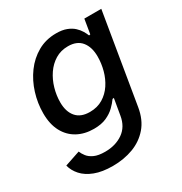

<svg xmlns="http://www.w3.org/2000/svg" viewBox="-177 -680 970 1025"><g transform="rotate(-30 307.5 -167.5)"><path d="M224.1 215.3Q158.7 215.3 113.8 198Q68.8 180.7 43 151.9Q17.1 123 8.8 88.9L103 57.1Q109.4 72.8 122.1 89.4Q134.8 106 159.4 117.4Q184.1 128.9 226.1 128.9Q290.5 128.9 336.2 97.2Q381.8 65.4 392.1 2.9L409.2 -97.2L400.4 -95.7Q386.7 -76.2 365.7 -55.7Q344.7 -35.2 313.2 -21Q281.7 -6.8 235.4 -6.8Q178.2 -6.8 134.5 -30.8Q90.8 -54.7 66.2 -100.8Q41.5 -147 41.5 -213.9Q41.5 -275.9 60.1 -335.7Q78.6 -395.5 114 -443.8Q149.4 -492.2 200 -521Q250.5 -549.8 314 -549.8Q351.6 -549.8 377.4 -539.8Q403.3 -529.8 419.9 -514.4Q436.5 -499 446.3 -482.4Q456.1 -465.8 461.4 -452.1L469.7 -453.6L484.4 -542.5H588.9L497.1 9.8Q485.4 82 446.3 127.2Q407.2 172.4 349.9 193.8Q292.5 215.3 224.1 215.3ZM261.7 -95.7Q308.1 -95.7 342.5 -116.7Q377 -137.7 399.7 -172.1Q422.4 -206.5 433.6 -248.3Q444.8 -290 444.8 -332Q444.8 -390.1 417.2 -424.3Q389.6 -458.5 334.5 -458.5Q290 -458.5 255.6 -437.5Q221.2 -416.5 197.5 -381.6Q173.8 -346.7 161.6 -304.2Q149.4 -261.7 149.4 -219.2Q149.4 -162.1 177.5 -128.9Q205.6 -95.7 261.7 -95.7Z"/></g></svg>

Font: Inter 16pt Medium
Style: Italic
Weight: 500
Italic angle: -9.3988°
Version: Version 4.001;git-66647c0bb